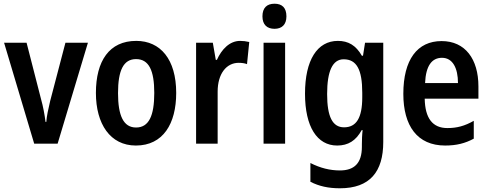

<svg xmlns="http://www.w3.org/2000/svg" viewBox="-20 -773 2632 1033"><path d="M164 0H290L453 -543H332L250 -230C240 -188 231 -147 229 -117H225C220 -157 212 -200 201 -239L123 -543H2Z M928 -273C928 -454 843 -553 713 -553C568 -553 496 -445 496 -273C496 -106 573 10 711 10C858 10 928 -108 928 -273ZM615 -272C615 -394 644 -455 712 -455C781 -455 810 -394 810 -273C810 -150 781 -87 712 -87C644 -87 615 -151 615 -272Z M1272 -553C1215 -553 1172 -507 1147 -451H1141L1125 -543H1035V0H1151V-280C1151 -376 1198 -435 1264 -435C1280 -435 1296 -433 1309 -428L1321 -547C1304 -551 1288 -553 1272 -553Z M1457 -753C1416 -753 1392 -731 1392 -685C1392 -640 1417 -618 1457 -618C1496 -618 1521 -640 1521 -685C1521 -731 1498 -753 1457 -753ZM1514 -543H1398V0H1514Z M1798 -553C1687 -553 1621 -450 1621 -269C1621 -91 1686 10 1794 10C1853 10 1895 -16 1926 -73H1931C1928 -49 1927 -17 1927 4V17C1927 106 1885 144 1809 144C1755 144 1703 131 1650 104V205C1697 229 1747 240 1809 240C1970 240 2042 151 2042 -9V-543H1944L1933 -473H1927C1895 -529 1854 -553 1798 -553ZM1829 -454C1898 -454 1929 -400 1929 -274V-250C1929 -138 1897 -88 1831 -88C1769 -88 1740 -145 1740 -267C1740 -390 1769 -454 1829 -454Z M2356 -552C2225 -552 2150 -452 2150 -268C2150 -96 2225 10 2375 10C2436 10 2483 -2 2529 -27V-123C2480 -95 2438 -84 2387 -84C2307 -84 2267 -137 2265 -242H2554V-308C2554 -455 2483 -552 2356 -552ZM2358 -462C2416 -462 2444 -406 2444 -326H2267C2271 -420 2304 -462 2358 -462Z"/></svg>

Font: Noto Sans Armenian Condensed SemiBold
Style: Regular
Weight: 600
Width: 3
Designer: Monotype Design Team
Foundry: Monotype Imaging Inc.
Version: Version 2.008